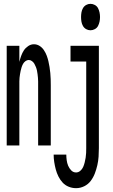

<svg xmlns="http://www.w3.org/2000/svg" viewBox="-20 -759 588 1002"><path d="M15 0V-520H81V-436Q85 -452 90.5 -467.5Q96 -483 104.5 -496Q113 -509 127 -518.5Q141 -528 157 -528Q173 -528 186.5 -519.5Q200 -511 209 -497.5Q218 -484 223.5 -469.5Q229 -455 232.5 -440Q236 -425 238.5 -409.5Q241 -394 242.5 -378Q244 -362 244.5 -346.5Q245 -331 245 -315V0H179V-315Q179 -325 179 -334.5Q179 -344 178 -353.5Q177 -363 176 -372Q175 -381 173 -390.5Q171 -400 167.5 -409Q164 -418 159.5 -426Q155 -434 147 -440Q139 -446 130 -446Q121 -446 113 -440Q105 -434 100.5 -426Q96 -418 93 -409Q90 -400 88 -390.5Q86 -381 84.5 -372Q83 -363 82 -353.5Q81 -344 81 -334.5Q81 -325 81 -315V0ZM452 -601Q440 -601 429.5 -607Q419 -613 413 -623.5Q407 -634 405 -646Q403 -658 403 -670Q403 -682 405 -694Q407 -706 413 -716.5Q419 -727 429.5 -733Q440 -739 452 -739Q464 -739 475 -733Q486 -727 491.5 -716.5Q497 -706 499.5 -694Q502 -682 502 -670Q502 -658 499.5 -646Q497 -634 491.5 -623.5Q486 -613 475 -607Q464 -601 452 -601ZM377 223Q357 223 338.5 215.5Q320 208 307 194Q294 180 285 162Q276 144 271 125Q266 106 263 86.5Q260 67 260 48H326Q326 62 328 77Q330 92 335.5 105.5Q341 119 351.5 130Q362 141 377 141Q389 141 399 132.5Q409 124 414 112.5Q419 101 422 88.5Q425 76 427 64Q429 52 429.5 39Q430 26 430 14V-438H348V-520H496V14Q496 36 494.5 58.5Q493 81 488 103Q483 125 475 146Q467 167 453.5 185Q440 203 419.5 213Q399 223 377 223Z"/></svg>

Font: Iosevka Semi-Condensed Medium
Style: Regular
Weight: 500
Monospace: yes
Designer: Belleve Invis
Foundry: Belleve Invis
Version: Version 27.3.5